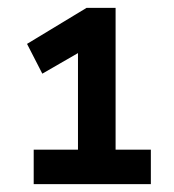

<svg xmlns="http://www.w3.org/2000/svg" viewBox="-20 -739 443 490"><path d="M66 -269V-357H179V-623L218 -626L88 -551L49 -627L201 -719H275V-357H365V-269Z"/></svg>

Font: Nunitoga
Style: Bold
Weight: 700
Designer: Vernon Adams
Foundry: Vernon Adams
Version: Version 1.0